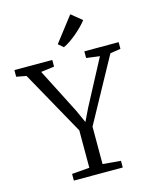

<svg xmlns="http://www.w3.org/2000/svg" viewBox="-151 -1076 937 1168"><g transform="rotate(-15 318.0 -491.5)"><path d="M277 -51V-286.5L52.5 -689.5L-9.5 -701V-743H229V-701L145 -690L290 -406L326 -326L364.5 -405.5L515 -690L431 -701V-743H647V-701L581 -690.5L360.5 -287.5V-52L474 -42V0H166V-42ZM317 -800 286 -826.5 406.5 -983 473.5 -928.5Q461 -912 442 -892.8Q423 -873.5 401 -855Q379 -836.5 357.2 -821.8Q335.5 -807 318 -800Z"/></g></svg>

Font: Merriweather 24pt Light
Style: Regular
Weight: 300
Designer: Eben Sorkin
Foundry: Eben Sorkin
Version: Version 2.100